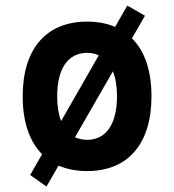

<svg xmlns="http://www.w3.org/2000/svg" viewBox="-20 -605 626 690"><path d="M147 65.4 190.4 -9.8C220.2 2.9 254.4 9.8 293 9.8C439.9 9.8 524.4 -87.9 524.4 -258.8C524.4 -351.1 500 -421.9 454.1 -467.3L501 -548.3L437.5 -585L393.6 -508.3C364.3 -521 330.6 -527.3 293 -527.3C146 -527.3 61.5 -429.7 61.5 -258.8C61.5 -167 85.9 -96.2 131.3 -50.8L88.4 23.9ZM293 -102.5C276.9 -102.5 262.2 -106 249.5 -111.8L385.7 -348.6C395.5 -324.7 400.4 -294.4 400.4 -258.8C400.4 -159.2 361.3 -102.5 293 -102.5ZM199.7 -169.9C190.4 -193.8 185.5 -223.6 185.5 -258.8C185.5 -358.9 224.6 -415 293 -415C308.6 -415 322.8 -412.1 335 -406.2Z"/></svg>

Font: Cascadia Code NF SemiBold
Style: Regular
Weight: 600
Monospace: yes
Designer: Aaron Bell
Foundry: Saja Typeworks
Version: Version 2404.023